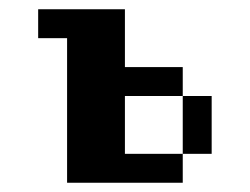

<svg xmlns="http://www.w3.org/2000/svg" viewBox="-20 -395 540 415"><path d="M62.5 -375H250V-250H375V-187.5H250V-62.5H375V0H125V-312.5H62.5ZM375 -187.5H437.5V-62.5H375Z"/></svg>

Font: Half Eighties
Style: Regular
Weight: 400
Monospace: yes
Designer: Jayvee Enaguas (HarvettFox96)
Version: 20191127.01dev02